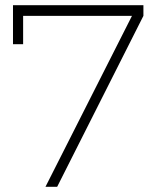

<svg xmlns="http://www.w3.org/2000/svg" viewBox="-20 -719 599 739"><path d="M30 -699V-549H69V-658H488L155 0H200L532 -658V-699Z"/></svg>

Font: Montserrat arm ExtraLight
Style: Regular
Weight: 275
Designer: Julieta Ulanovsky
Foundry: Julieta Ulanovsky
Version: Version 6.000;PS 006.000;hotconv 1.0.88;makeotf.lib2.5.64775